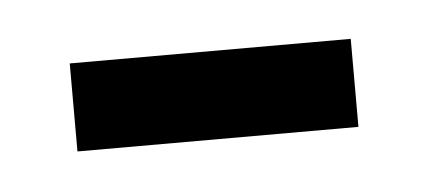

<svg xmlns="http://www.w3.org/2000/svg" viewBox="-24 -322 251 113"><g transform="rotate(-5 102.0 -266.0)"><path d="M19 -240V-292H185V-240Z"/></g></svg>

Font: Bricolage Grotesque Condensed ExtraLight
Style: Regular
Weight: 250
Width: 3
Designer: Mathieu Triay
Foundry: Atelier Triay
Version: Version 1.000;gftools[0.9.30]